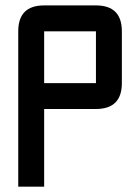

<svg xmlns="http://www.w3.org/2000/svg" viewBox="-20 -704 528 724"><path d="M146.5 -683.6H341.8Q439.5 -683.6 439.5 -585.9V-390.6Q439.5 -293 341.8 -293H146.5V0H48.8V-585.9Q48.8 -683.6 146.5 -683.6ZM341.8 -585.9H146.5V-390.6H341.8Z"/></svg>

Font: BabelStone Runic Beowulf
Style: Regular
Weight: 400
Designer: Andrew West
Foundry: BabelStone
Version: Version 7.004;November 9, 2023